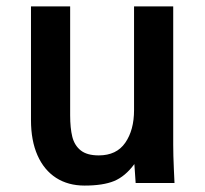

<svg xmlns="http://www.w3.org/2000/svg" viewBox="-20 -570 640 598"><path d="M76.5 -196V-550H198.5V-211Q198.5 -171 205.2 -144Q212 -117 231.5 -101.5Q251 -86 287.5 -86Q343 -86 370.2 -125.5Q397.5 -165 397.5 -227V-550H519.5V-119Q519.5 -87.5 521.5 -43.5Q522.5 -28.5 523.5 0H402.5L398.5 -59Q370 -20.5 335.5 -6.2Q301 8 243.5 8Q192 8 154.5 -16.2Q117 -40.5 96.8 -86.2Q76.5 -132 76.5 -196Z"/></svg>

Font: JuliaMono
Style: Bold
Weight: 700
Monospace: yes
Designer: cormullion
Foundry: corm
Version: Version 0.055; ttfautohint (v1.8.4)